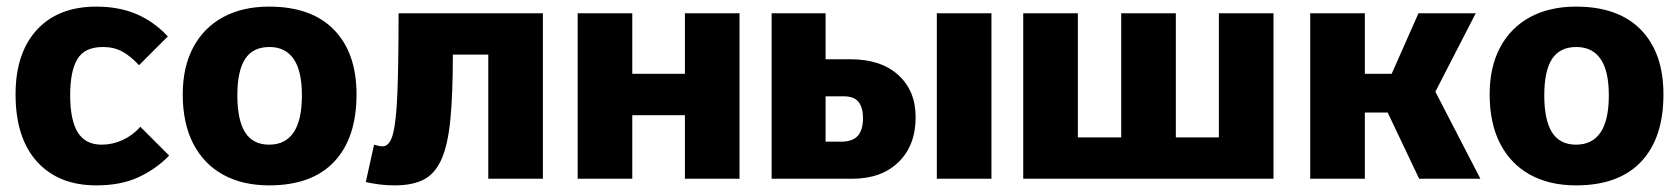

<svg xmlns="http://www.w3.org/2000/svg" viewBox="-20 -540 5071 580"><path d="M491 -70Q451 -29 398 -4.5Q345 20 271 20Q157 20 92 -51.5Q27 -123 27 -255Q27 -380 91.5 -450Q156 -520 271 -520Q339 -520 392 -497.5Q445 -475 487 -430L400 -343Q374 -371 349 -384.5Q324 -398 291 -398Q236 -398 214 -362Q192 -326 192 -252Q192 -177 215 -140Q238 -103 287 -103Q320 -103 350.5 -117Q381 -131 404 -157Z M793 20Q713 20 654.5 -12Q596 -44 564 -105.5Q532 -167 532 -255Q532 -338 564 -397.5Q596 -457 654.5 -488.5Q713 -520 793 -520Q921 -520 989 -450Q1057 -380 1057 -255Q1057 -123 989.5 -51.5Q922 20 793 20ZM793 -103Q842 -103 867 -140Q892 -177 892 -252Q892 -326 867 -362Q842 -398 794 -398Q744 -398 720.5 -362Q697 -326 697 -252Q697 -177 720.5 -140Q744 -103 793 -103Z M1110 -103Q1115 -102 1121 -100Q1127 -98 1136 -98Q1157 -98 1167 -135Q1177 -172 1180.5 -260Q1184 -348 1184 -500H1620V0H1455V-375H1348Q1348 -256 1340.5 -179Q1333 -102 1313.5 -58.5Q1294 -15 1260 2.5Q1226 20 1172 20Q1147 20 1125 17Q1103 14 1085 10Z M1725 -500H1890V-317H2049V-500H2214V0H2049V-192H1890V0H1725Z M2311 -500H2474V-112H2520Q2556 -112 2571.5 -130Q2587 -148 2587 -183Q2587 -215 2573.5 -232Q2560 -249 2530 -249H2355V-361H2549Q2641 -361 2693.5 -313.5Q2746 -266 2746 -186Q2746 -101 2694.5 -50.5Q2643 0 2554 0H2311ZM2810 -500H2975V0H2810Z M3071 -500H3236V-125H3367V-500H3532V-125H3662V-500H3827V0H3071Z M3938 -500H4103V0H3938ZM3984 -317H4184L4265 -500H4438L4316 -263L4452 0H4267L4172 -200H3987Z M4741 20Q4661 20 4602.5 -12Q4544 -44 4512 -105.5Q4480 -167 4480 -255Q4480 -338 4512 -397.5Q4544 -457 4602.5 -488.5Q4661 -520 4741 -520Q4869 -520 4937 -450Q5005 -380 5005 -255Q5005 -123 4937.5 -51.5Q4870 20 4741 20ZM4741 -103Q4790 -103 4815 -140Q4840 -177 4840 -252Q4840 -326 4815 -362Q4790 -398 4742 -398Q4692 -398 4668.5 -362Q4645 -326 4645 -252Q4645 -177 4668.5 -140Q4692 -103 4741 -103Z"/></svg>

Font: Moderustic
Style: Bold
Weight: 700
Designer: Tural Alisoy
Foundry: TAFT Foundry
Version: Version 2.120